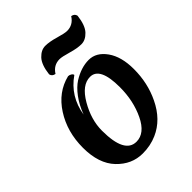

<svg xmlns="http://www.w3.org/2000/svg" viewBox="-232 -942 1082 1082"><g transform="rotate(-45 308.5 -401.5)"><path d="M361 -501Q296 -501 245 -413.5Q194 -326 194 -239Q194 -57 288 -57Q355 -57 397 -144.5Q439 -232 439 -341Q439 -501 361 -501ZM276 -591Q287 -591 296.5 -584.5Q306 -578 306 -571Q205 -501 185 -376Q206 -432 236.5 -473Q267 -514 300 -535Q363 -574 423 -574Q483 -574 525 -515Q567 -456 567 -357Q567 -246 522 -153Q472 -48 380 -8Q328 15 266 15Q179 15 114.5 -52.5Q50 -120 50 -246.5Q50 -373 112 -469.5Q174 -566 276 -591ZM310 -693Q262 -693 235 -650Q212 -654 208 -674Q216 -743 244.5 -773Q273 -803 306 -803Q339 -803 386.5 -789Q434 -775 453 -775Q501 -775 528 -818Q551 -814 555 -794Q547 -725 518.5 -695Q490 -665 457 -665Q424 -665 376.5 -679Q329 -693 310 -693Z"/></g></svg>

Font: Merienda One
Style: Regular
Weight: 400
Designer: Eduardo Rodriguez Tunni
Foundry: Eduardo Rodriguez Tunni
Version: Version 1.001